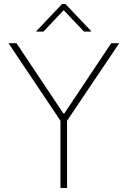

<svg xmlns="http://www.w3.org/2000/svg" viewBox="-20 -918 624 938"><path d="M60.5 -707 290 -363.3H293.9L523.4 -707H562.5L307.6 -328.1V0H275.4V-328.1L21.5 -707ZM291 -868.2 192.4 -763.7H158.2V-766.6L283.2 -898.4H299.8L424.8 -766.6V-763.7H390.6Z"/></svg>

Font: Pretendard GOV Thin
Style: Regular
Weight: 100
Designer: Base glyphs from Inter by Rasmus Andersson; Hangeul glyphs from Noto Sans CJK(Source Han Sans) by Jang Soo-young and Kan
Foundry: Kil Hyung-jin
Version: Version 1.309